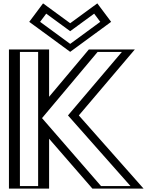

<svg xmlns="http://www.w3.org/2000/svg" viewBox="-20 -1118 907 1138"><path d="M617 -987 549 -1078 396 -966 243 -1078 175 -987 396 -825ZM809 0H550L246 -350V0H58V-825H246V-488L529 -825H757L425 -434ZM595.9 -990.1 396 -843.6 196.1 -990.1 246.1 -1057.1 396 -947.4 545.9 -1057.1ZM775.7 -15H556.8L231 -390.1V-15H73V-810H231V-446.8L536 -810H724.6L405.2 -433.8ZM595.9 -990.1 545.9 -1057.1 396 -947.4 246.1 -1057.1 196.1 -990.1 396 -843.6ZM775.7 -15 405.2 -433.8 724.6 -810H536L231 -446.8V-810H73V-15H231V-390.1L556.8 -15ZM617 -987 396 -825 175 -987 243 -1078 396 -966 549 -1078ZM809 0 425 -434 757 -825H529L246 -488V-825H58V0H246V-350L550 0ZM574.3 -988.6 396 -857.9 217.7 -988.6 254 -1037.1 396 -933.1 538 -1037.1ZM206 -810V-15H98V-810ZM229.1 -417.9 558.3 -810H702.3L382.9 -433.9L753.6 -15H579ZM638.7 -988.5 556.8 -1098 396 -980.3 235.2 -1098 153.3 -988.5 396 -810.7ZM831.1 0 447.2 -433.9 779.3 -825H506.7L271 -544.4V-825H33V0H271V-295.7L527.8 0Z"/></svg>

Font: Hussar Outliner
Style: Regular
Weight: 700
Foundry: Cannot Into Space Fonts
Version: Version 0.92